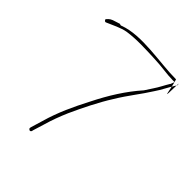

<svg xmlns="http://www.w3.org/2000/svg" viewBox="-212 -822 1040 1040"><g transform="rotate(45 308.5 -302.0)"><path d="M51 -633C50 -632 51 -625 59 -621H63C69 -624 84 -630 111 -642C139 -654 161 -662 180 -665C248 -675 318 -671 390 -668C450 -666 497 -656 540 -656H556L547 -632H546C531 -608 516 -576 498 -550C489 -537 480 -523 470 -507C406 -435 354 -352 306 -256C264 -175 225 -93 199 -1L178 69C177 76 177 77 178 78C187 91 198 83 198 72L219 4C232 -42 249 -86 267 -128C301 -203 344 -290 386 -356C430 -429 474 -481 512 -542C535 -574 555 -619 578 -653C579 -654 580 -658 577 -666C574 -514 574 -599 551 -672H549C425 -672 253 -713 136 -668L132 -667L128 -668C125 -670 123 -670 121 -669L99 -662C71 -654 65 -649 51 -633Z"/></g></svg>

Font: Stray Cat
Style: ExLtExt
Weight: 200
Version: Version 1.0